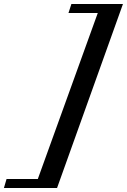

<svg xmlns="http://www.w3.org/2000/svg" viewBox="-150 -767 635 960"><path d="M-130.4 172.9 -117.2 127.9H39.1L338.9 -702.1H192.4L207 -747.1H464.8L135.3 172.9Z"/></svg>

Font: Elstob 14pt
Style: Bold Italic
Weight: 700
Italic angle: -20°
Designer: Peter S. Baker
Version: Version 1.015